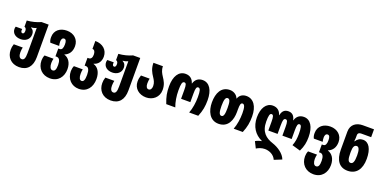

<svg xmlns="http://www.w3.org/2000/svg" viewBox="-15 -1795 6109 3079"><g transform="rotate(20 3039.5 -255.0)"><path d="M295 250C435 250 511 161 511 2V-553H390C319 -521 241 -501 158 -495V-388C190 -380 194 -351 194 -328C194 -298 183 -279 164 -279C144 -279 134 -295 134 -321C134 -327 135 -334 136 -342H26C21 -328 19 -315 19 -302C19 -232 75 -180 166 -180C246 -180 317 -227 317 -314C317 -355 304 -390 261 -411V-415C290 -417 320 -424 349 -438V-8C349 80 333 115 293 115C251 115 236 71 236 19C236 -15 240 -39 246 -66H93C80 -29 76 -1 76 34C76 153 155 250 295 250Z M821 250C961 250 1039 147 1039 16C1039 -96 985 -166 912 -187V-190C985 -219 1027 -280 1027 -372C1027 -487 941 -563 821 -563C707 -563 616 -498 616 -379C616 -335 622 -318 635 -290H786C780 -312 777 -335 777 -363C777 -395 789 -428 821 -428C852 -428 865 -401 865 -344C865 -289 852 -246 812 -246H787V-113H807C853 -113 875 -71 875 4C875 80 859 115 819 115C778 115 761 64 761 10C761 -16 765 -43 771 -66H618C605 -36 599 -5 599 25C599 157 689 250 821 250Z M1314 250C1452 250 1530 147 1530 6C1530 -116 1476 -186 1403 -207V-210C1476 -230 1518 -290 1518 -372C1518 -487 1430 -563 1304 -563V-428C1341 -428 1356 -391 1356 -347C1356 -299 1338 -266 1297 -266H1278V-133H1298C1344 -133 1366 -91 1366 -6C1366 80 1349 115 1314 115C1279 115 1262 74 1262 10C1262 -16 1265 -43 1270 -66H1119C1106 -36 1100 -5 1100 25C1100 157 1190 250 1314 250Z M1858 250C1998 250 2074 161 2074 2V-553H1953C1882 -521 1804 -501 1721 -495V-388C1753 -380 1757 -351 1757 -328C1757 -298 1746 -279 1727 -279C1707 -279 1697 -295 1697 -321C1697 -327 1698 -334 1699 -342H1589C1584 -328 1582 -315 1582 -302C1582 -232 1638 -180 1729 -180C1809 -180 1880 -227 1880 -314C1880 -355 1867 -390 1824 -411V-415C1853 -417 1883 -424 1912 -438V-8C1912 80 1896 115 1856 115C1814 115 1799 71 1799 19C1799 -15 1803 -39 1809 -66H1656C1643 -29 1639 -1 1639 34C1639 153 1718 250 1858 250Z M2375 10C2490 10 2587 -68 2587 -194C2587 -287 2552 -341 2518 -393C2488 -439 2461 -484 2461 -553H2299C2299 -454 2336 -391 2371 -339C2399 -297 2423 -257 2423 -200C2423 -152 2402 -125 2371 -125C2337 -125 2320 -160 2320 -210C2320 -243 2324 -268 2329 -293H2181C2168 -255 2162 -228 2162 -184C2162 -68 2254 10 2375 10Z M2719 0H2873C2843 -81 2827 -173 2827 -276C2827 -384 2837 -428 2873 -428C2904 -428 2913 -398 2913 -310V-162H3071V-310C3071 -398 3081 -428 3112 -428C3147 -428 3157 -382 3157 -279C3157 -185 3142 -84 3110 0H3265C3308 -104 3321 -183 3321 -284C3321 -458 3253 -563 3138 -563C3067 -563 3015 -526 2994 -453H2990C2969 -526 2918 -563 2847 -563C2729 -563 2663 -455 2663 -284C2663 -179 2676 -110 2719 0Z M3612 10C3777 10 3828 -136 3828 -268V-316C3828 -390 3835 -428 3867 -428C3901 -428 3917 -382 3917 -279C3917 -185 3902 -84 3870 0H4025C4068 -104 4081 -183 4081 -284C4081 -458 4005 -563 3885 -563C3819 -563 3770 -531 3749 -470H3746C3724 -531 3662 -563 3604 -563C3457 -563 3397 -437 3397 -278C3397 -132 3460 10 3612 10ZM3613 -125C3575 -125 3561 -177 3561 -276C3561 -380 3575 -428 3613 -428C3653 -428 3664 -379 3664 -277C3664 -176 3653 -125 3613 -125Z M4644 250 4772 198C4740 108 4634 37 4536 5C4416 -34 4321 -107 4321 -287C4321 -384 4331 -428 4362 -428C4393 -428 4402 -398 4402 -310V-162H4560V-310C4560 -398 4570 -428 4601 -428C4632 -428 4642 -398 4642 -310V-162H4800V-310C4800 -398 4809 -428 4840 -428C4871 -428 4881 -384 4881 -278C4881 -202 4873 -141 4846 -74L4988 -33C5032 -124 5045 -192 5045 -284C5045 -455 4979 -563 4866 -563C4795 -563 4744 -526 4723 -453H4719C4705 -526 4666 -563 4601 -563C4536 -563 4497 -526 4483 -453H4479C4458 -526 4407 -563 4336 -563C4223 -563 4157 -455 4157 -299C4157 -143 4233 -28 4361 30V34C4329 39 4283 54 4258 71L4312 178C4347 156 4397 135 4452 135C4528 135 4611 171 4644 250Z M5318 250C5458 250 5536 147 5536 16C5536 -96 5482 -166 5409 -187V-190C5482 -219 5524 -280 5524 -372C5524 -487 5438 -563 5318 -563C5204 -563 5113 -498 5113 -379C5113 -335 5119 -318 5132 -290H5283C5277 -312 5274 -335 5274 -363C5274 -395 5286 -428 5318 -428C5349 -428 5362 -401 5362 -344C5362 -289 5349 -246 5309 -246H5284V-113H5304C5350 -113 5372 -71 5372 4C5372 80 5356 115 5316 115C5275 115 5258 64 5258 10C5258 -16 5262 -43 5268 -66H5115C5102 -36 5096 -5 5096 25C5096 157 5186 250 5318 250Z M5815 10C5957 10 6041 -92 6041 -274C6041 -443 5982 -543 5881 -543C5830 -543 5791 -519 5761 -472H5756C5761 -517 5761 -537 5761 -558V-574C5761 -613 5784 -626 5820 -626H5988V-760H5797C5692 -760 5599 -704 5599 -580V-274C5599 -89 5675 10 5815 10ZM5817 -125C5777 -125 5761 -168 5761 -268V-297C5761 -375 5779 -414 5822 -414C5861 -414 5877 -361 5877 -274C5877 -173 5861 -125 5817 -125Z"/></g></svg>

Font: Noto Sans Georgian ExtraCondensed Black
Style: Regular
Weight: 900
Width: 2
Designer: Monotype Design Team, Akaki Razmadze
Foundry: Google LLC
Version: Version 2.005